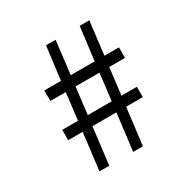

<svg xmlns="http://www.w3.org/2000/svg" viewBox="-150 -784 899 918"><g transform="rotate(-30 300.0 -325.0)"><path d="M328 0 353 -204H221L196 0H142L167 -204H87V-261H174L192 -409H107V-467H199L222 -650H275L253 -467H385L408 -650H461L439 -467H519V-409H432L414 -261H499V-204H407L382 0ZM360 -261 378 -409H246L228 -261Z"/></g></svg>

Font: TypoPRO Source Code Pro
Style: Regular
Weight: 400
Monospace: yes
Designer: Paul D. Hunt, Teo Tuominen
Foundry: Adobe Systems Incorporated
Version: Version 2.010;PS 1.0;hotconv 1.0.84;makeotf.lib2.5.63406